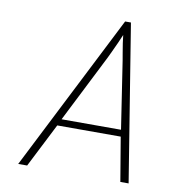

<svg xmlns="http://www.w3.org/2000/svg" viewBox="-79 -773 796 846"><g transform="rotate(10 319.0 -350.0)"><path d="M58 0 413 -700H439L552 0H515L482 -197H198L98 0ZM212 -227H478L432 -529Q430.5 -537.5 426.8 -559.2Q423 -581 419.5 -604Q416 -627 415 -640Q410 -627 399.5 -604Q389 -581 379 -559.5Q369 -538 365 -530Z"/></g></svg>

Font: Overpass Thin
Style: Italic
Weight: 250
Italic angle: -10°
Designer: Delve Withrington, Dave Bailey, Thomas Jockin
Foundry: Delve Fonts LLC
Version: Version 4.000